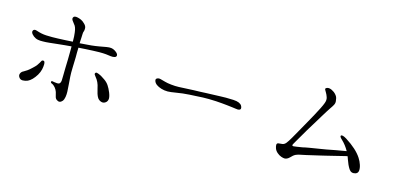

<svg xmlns="http://www.w3.org/2000/svg" viewBox="-58 -1072 3117 1460"><g transform="rotate(15 1500.0 -341.5)"><path d="M727 -266Q707 -280 697 -285.5Q687 -291 677 -295Q668 -299 661 -300Q654 -301 650 -296Q645 -289 648 -283.5Q651 -278 659 -268Q687 -236 696 -188Q701 -165 707 -146.5Q713 -128 721 -116Q731 -102 747 -96Q763 -90 777 -97Q794 -105 799 -123.5Q804 -142 790 -178Q777 -210 763 -230.5Q749 -251 727 -266ZM169 -106Q203 -122 233 -171Q247 -195 252 -217.5Q257 -240 257 -258Q257 -269 254 -276.5Q251 -284 244 -284Q235 -285 230.5 -277.5Q226 -270 222 -262Q218 -254 208 -240.5Q198 -227 179 -210Q160 -192 146.5 -182.5Q133 -173 120 -166Q104 -159 97.5 -144Q91 -129 100 -115Q110 -98 130 -98Q150 -98 169 -106ZM127 -443Q144 -430 162.5 -426.5Q181 -423 203 -424Q225 -424 252.5 -427Q280 -430 318 -434Q346 -437 371.5 -439.5Q397 -442 423 -444Q423 -438 423 -432Q423 -426 423 -420Q423 -370 422 -340Q421 -310 420 -272Q419 -234 419 -211Q419 -188 418 -174Q417 -160 410.5 -152Q404 -144 388 -145Q373 -146 366 -147.5Q359 -149 352 -150Q344 -152 342 -144.5Q340 -137 351 -132Q366 -126 378.5 -111Q391 -96 397 -78Q402 -62 405.5 -45Q409 -28 422 -20Q445 -4 465 -27Q475 -39 478.5 -61Q482 -83 481 -103Q480 -124 477.5 -157.5Q475 -191 473 -218Q471 -246 472.5 -289Q474 -332 475 -372Q475 -389 475 -408.5Q475 -428 476 -448Q499 -450 529.5 -451.5Q560 -453 589 -454.5Q618 -456 638 -456Q671 -456 691.5 -454Q712 -452 730 -449Q748 -447 760 -450.5Q772 -454 774 -464Q775 -475 767 -483.5Q759 -492 746 -500Q733 -508 718 -510Q703 -512 680 -508Q658 -504 627.5 -498.5Q597 -493 567 -490Q545 -488 523 -486.5Q501 -485 476 -483Q477 -496 477 -507Q477 -518 478 -525Q479 -546 479.5 -559.5Q480 -573 484 -580Q487 -588 486.5 -604.5Q486 -621 469 -637Q453 -653 439 -659Q425 -665 412 -668Q382 -675 376 -658Q372 -648 379.5 -636.5Q387 -625 397 -613Q414 -596 419 -553Q421 -540 422 -522Q423 -504 423 -481Q397 -479 365.5 -477.5Q334 -476 306 -475Q278 -474 262 -474Q237 -474 216 -475Q195 -476 176 -480Q157 -484 138 -490.5Q119 -497 111 -489Q94 -470 127 -443Z M1761 -361Q1745 -368 1717 -369.5Q1689 -371 1658 -371Q1643 -371 1616.5 -370Q1590 -369 1559.5 -368Q1529 -367 1502 -366Q1475 -365 1459 -364Q1437 -364 1405.5 -362.5Q1374 -361 1342.5 -359.5Q1311 -358 1290 -357Q1261 -356 1229.5 -359.5Q1198 -363 1181 -368Q1162 -373 1142.5 -378.5Q1123 -384 1110 -374Q1102 -368 1107 -353.5Q1112 -339 1127 -328Q1142 -317 1166 -309.5Q1190 -302 1217 -302Q1243 -303 1273.5 -308.5Q1304 -314 1332 -317Q1355 -320 1385 -321.5Q1415 -323 1442.5 -324.5Q1470 -326 1488 -327Q1507 -328 1535.5 -327.5Q1564 -327 1593 -325.5Q1622 -324 1640 -322Q1658 -320 1680.5 -318Q1703 -316 1723 -313Q1743 -310 1753 -309Q1787 -303 1790 -321Q1791 -332 1784 -343Q1777 -354 1761 -361Z M2622 -307Q2586 -329 2577 -319Q2573 -314 2578 -306.5Q2583 -299 2593 -290Q2626 -259 2650 -216Q2611 -210 2569 -202Q2527 -194 2496 -188Q2473 -184 2438.5 -178.5Q2404 -173 2370.5 -167.5Q2337 -162 2318 -157Q2291 -152 2273.5 -150Q2256 -148 2249 -147Q2234 -147 2242 -162Q2244 -166 2256 -186.5Q2268 -207 2284 -234.5Q2300 -262 2315.5 -288.5Q2331 -315 2342 -332Q2353 -350 2368 -374.5Q2383 -399 2398 -424Q2413 -449 2425.5 -468.5Q2438 -488 2444 -497Q2457 -515 2465.5 -530.5Q2474 -546 2472 -562Q2470 -587 2461.5 -600.5Q2453 -614 2439 -625Q2398 -654 2374 -638Q2367 -634 2371.5 -624Q2376 -614 2383 -604Q2390 -593 2397 -572.5Q2404 -552 2394 -526Q2388 -509 2374 -481Q2360 -453 2342 -420Q2324 -387 2306 -355Q2279 -308 2261 -275Q2243 -242 2223 -208Q2204 -175 2191.5 -159.5Q2179 -144 2163 -142Q2146 -140 2134 -139Q2122 -138 2120 -126Q2119 -115 2125 -97.5Q2131 -80 2147 -66Q2163 -52 2180 -46Q2197 -40 2207 -40Q2227 -40 2246 -59Q2265 -80 2282 -88Q2299 -96 2324 -100Q2336 -102 2359.5 -107.5Q2383 -113 2411 -119.5Q2439 -126 2465 -132Q2491 -138 2507 -142Q2527 -147 2558 -154.5Q2589 -162 2619 -169.5Q2649 -177 2666 -181Q2668 -176 2670.5 -170.5Q2673 -165 2674 -160Q2689 -116 2707 -88.5Q2725 -61 2757 -70Q2777 -76 2779.5 -96Q2782 -116 2773.5 -142Q2765 -168 2750 -191Q2712 -250 2622 -307Z"/></g></svg>

Font: Hannari
Style: Regular
Weight: 400
Version: Version 1.12